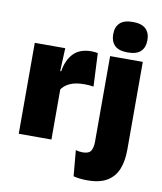

<svg xmlns="http://www.w3.org/2000/svg" viewBox="-94 -768 864 1024"><g transform="rotate(10 338.0 -256.0)"><path d="M220.5 -267.5 169.5 -367.5H211Q221 -430 255 -465.2Q289 -500.5 352.5 -500.5Q362 -500.5 370.2 -499.5Q378.5 -498.5 386.5 -497L395 -317Q385 -319 371.2 -320Q357.5 -321 344.5 -321Q297.5 -321 266.5 -306.8Q235.5 -292.5 220.5 -267.5ZM223 0H46V-492.5H211L204 -329.5H223Z M631 -81H454V-492.5H631ZM542.5 -528Q494 -528 472 -549.8Q450 -571.5 450 -608.5V-612.5Q450 -649.5 472 -671.2Q494 -693 542.5 -693Q590.5 -693 612.8 -671.2Q635 -649.5 635 -612.5V-608.5Q635 -571 612.8 -549.5Q590.5 -528 542.5 -528ZM449.5 181Q427 181 407.5 178.8Q388 176.5 373.5 172.5L361 33Q370 35.5 379.2 37Q388.5 38.5 398 38.5Q432.5 38.5 443.2 20.5Q454 2.5 454 -28V-103H631V-15.5Q631 43.5 613.8 87.5Q596.5 131.5 557 156.2Q517.5 181 449.5 181Z"/></g></svg>

Font: Anek Kannada Medium ExtraBold
Style: Regular
Weight: 800
Version: Version 1.003